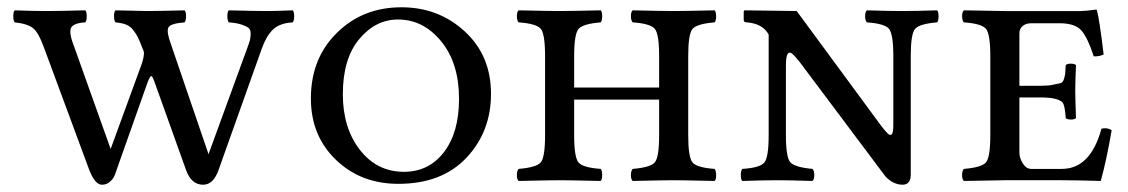

<svg xmlns="http://www.w3.org/2000/svg" viewBox="-20 -490 3067 522"><path d="M652.8 -360.8Q658.2 -375.5 659.7 -381.6Q661.1 -387.7 661.4 -398.4Q661.6 -409.2 656 -413.8Q650.4 -418.5 637 -423.1Q623.5 -427.7 602.1 -429.2Q598.1 -434.1 598.1 -446Q598.1 -458 602.1 -461.9Q676.3 -460 706.1 -460Q726.1 -460 775.9 -461.9Q779.8 -458 779.8 -446Q779.8 -434.1 775.9 -429.2Q740.2 -427.2 721.9 -409.4Q703.6 -391.6 691.4 -356.9L574.2 -27.8Q560.1 12.2 532.2 12.2Q500 12.2 485.8 -27.8L401.9 -262.2Q395 -282.2 391.6 -283.2Q388.2 -284.2 380.9 -265.1L296.9 -27.8Q293 -14.6 289.1 -7.8Q285.2 -1 277.1 5.6Q269 12.2 256.8 12.2Q238.8 12.2 223.1 -26.9L99.1 -361.8Q85 -400.9 70.3 -413.1Q55.7 -425.3 20 -429.2Q16.1 -434.1 16.1 -446Q16.1 -458 20 -461.9Q71.8 -460 107.9 -460Q137.7 -460 211.9 -461.9Q215.8 -458 215.8 -446Q215.8 -434.1 211.9 -429.2Q177.7 -427.2 172.6 -412.8Q167.5 -398.4 182.1 -361.8L280.8 -85L365.2 -315.9Q373.5 -341.3 370.6 -351.1Q369.1 -354.5 366.7 -360.4Q359.4 -379.4 355.2 -387.9Q351.1 -396.5 342.8 -407.5Q334.5 -418.5 322.8 -423.1Q311 -427.7 293.9 -429.2Q290 -434.1 290 -446Q290 -458 293.9 -461.9Q368.2 -460 381.8 -460Q407.7 -460 481.9 -461.9Q485.8 -458 485.8 -446Q485.8 -434.1 481.9 -429.2Q443.4 -426.3 437.7 -415Q432.1 -403.8 445.3 -368.2L546.9 -70.8Z M1062 -437Q1001 -437 956.5 -383.5Q912.1 -330.1 912.1 -233.9Q912.1 -142.1 958.5 -82.5Q1004.9 -22.9 1078.1 -22.9Q1146 -22.9 1187 -76.4Q1228 -129.9 1228 -221.2Q1228 -318.4 1179.4 -377.7Q1130.9 -437 1062 -437ZM1314.9 -234.9Q1314.9 -131.8 1248 -61Q1181.2 9.8 1063 9.8Q960.9 9.8 893.1 -55.7Q825.2 -121.1 825.2 -222.2Q825.2 -331.1 895.8 -400.6Q966.3 -470.2 1071.3 -470.2Q1172.4 -470.2 1243.7 -404.5Q1314.9 -338.9 1314.9 -234.9Z M1851.1 -337.9V-122.1Q1851.1 -62 1863 -48.1Q1875 -34.2 1922.9 -30.8Q1926.8 -25.9 1927 -13.9Q1927.2 -2 1922.9 2Q1836.9 0 1812 0Q1784.2 0 1700.2 2Q1695.3 -2 1695.3 -13.9Q1695.3 -25.9 1700.2 -30.8Q1748 -34.7 1760 -48.3Q1772 -62 1772 -122.1V-219.2H1541V-122.1Q1541 -62 1553 -48.1Q1564.9 -34.2 1613.3 -30.8Q1617.2 -25.9 1617.2 -13.9Q1617.2 -2 1613.3 2Q1527.3 0 1502 0Q1474.1 0 1390.1 2Q1385.3 -2 1385.3 -13.9Q1385.3 -25.9 1390.1 -30.8Q1438 -34.7 1450 -48.3Q1461.9 -62 1461.9 -122.1V-337.9Q1461.9 -397.9 1450 -411.9Q1438 -425.8 1390.1 -429.2Q1385.3 -434.1 1385.3 -446Q1385.3 -458 1390.1 -461.9Q1476.1 -460 1501 -460Q1528.8 -460 1613.3 -461.9Q1617.2 -458 1617.2 -446Q1617.2 -434.1 1613.3 -429.2Q1565.4 -425.3 1553.2 -411.6Q1541 -397.9 1541 -337.9V-252H1772V-337.9Q1772 -397.9 1760 -411.9Q1748 -425.8 1700.2 -429.2Q1695.3 -434.1 1695.3 -446Q1695.3 -458 1700.2 -461.9Q1786.1 -460 1811 -460Q1838.9 -460 1922.9 -461.9Q1926.8 -458 1927 -446Q1927.2 -434.1 1922.9 -429.2Q1875 -425.3 1863 -411.6Q1851.1 -397.9 1851.1 -337.9Z M2116.7 -122.1Q2116.7 -62 2128.9 -48.6Q2141.1 -35.2 2189 -30.8Q2193.8 -25.9 2193.8 -13.9Q2193.8 -2 2189 2Q2128.9 0 2092.8 0Q2057.6 0 1998 2Q1994.1 -2 1994.1 -13.9Q1994.1 -25.9 1998 -30.8Q2045.9 -33.7 2057.9 -47.9Q2069.8 -62 2069.8 -122.1V-396Q2053.7 -425.8 2010.7 -429.2Q2002 -429.2 2002 -435.1V-459L2003.9 -461.9L2146 -460L2375 -148.9Q2386.2 -133.8 2393.1 -127.4Q2399.9 -121.1 2403.3 -124Q2406.7 -127 2407.7 -133.1Q2408.7 -139.2 2408.7 -150.9V-337.9Q2408.7 -397.9 2396.7 -411.9Q2384.8 -425.8 2336.9 -429.2Q2332 -434.1 2332 -446Q2332 -458 2336.9 -461.9Q2397 -460 2432.1 -460Q2468.3 -460 2527.8 -461.9Q2531.7 -458 2531.7 -446Q2531.7 -434.1 2527.8 -429.2Q2480 -425.3 2468 -411.6Q2456.1 -397.9 2456.1 -337.9V-15.1Q2456.1 11.7 2434.1 12.2Q2409.2 12.2 2387.7 -9.8L2152.8 -323.2Q2139.6 -339.4 2132.8 -344.7Q2126 -350.1 2121.3 -343Q2116.7 -335.9 2116.7 -312Z M2808.6 -225.1H2751.5V-75.2Q2751.5 -60.1 2761 -45.4Q2770.5 -30.8 2783.7 -30.8H2866.7Q2944.8 -30.8 2974.6 -140.1Q2988.8 -144 3002.4 -136.2Q2988.3 -54.2 2972.7 2Q2906.7 0 2866.7 0H2712.4Q2642.6 1 2600.6 2Q2595.7 -2 2595.7 -13.9Q2595.7 -25.9 2600.6 -30.8Q2648.4 -34.7 2660.4 -48.3Q2672.4 -62 2672.4 -122.1V-337.9Q2672.4 -397.9 2660.4 -411.9Q2648.4 -425.8 2600.6 -429.2Q2595.7 -434.1 2595.7 -446Q2595.7 -458 2600.6 -461.9L2711.4 -460H2918.5Q2931.6 -460 2959.5 -463.9Q2962.4 -463.9 2962.4 -460.9Q2969.2 -437 2980.5 -341.8Q2967.3 -335.9 2953.6 -336.9Q2937.5 -386.7 2920.4 -406.7Q2903.3 -426.8 2860.4 -426.8H2783.7Q2769.5 -426.8 2760.5 -419.4Q2751.5 -412.1 2751.5 -398.9V-256.8H2808.6Q2830.6 -256.8 2842.5 -259.5Q2854.5 -262.2 2862.1 -263.7Q2869.6 -265.1 2872.6 -275.1Q2875.5 -285.2 2876 -289.6Q2876.5 -293.9 2877.4 -313Q2881.3 -316.9 2891.4 -316.9Q2901.4 -316.9 2905.3 -313Q2903.3 -263.2 2903.3 -242.2Q2903.3 -227.1 2905.3 -168.9Q2901.4 -165 2891.4 -165Q2881.3 -165 2877.4 -168.9Q2875.5 -203.1 2868.7 -211.4Q2856 -225.1 2808.6 -225.1Z"/></svg>

Font: Linux Libertine Capitals
Style: Small Caps
Weight: 400
Designer: Philipp H. Poll
Foundry: Philipp H. Poll
Version: Version 5.1.3